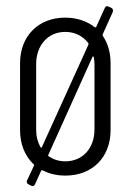

<svg xmlns="http://www.w3.org/2000/svg" viewBox="-20 -570 437 632"><path d="M347 -544 338 -548C332 -551 328 -550 325 -544L297 -482C296 -480 294 -479 291 -481C267 -500 233 -512 195 -512C105 -512 46 -450 46 -362V-142C46 -95 62 -57 90 -30C92 -29 93 -27 92 -25L69 24C66 30 69 34 74 37L82 41C88 44 92 43 95 37L115 -7C116 -10 118 -10 121 -9C142 2 167 8 195 8C285 8 344 -53 344 -142V-362C344 -397 335 -427 319 -451C318 -453 317 -455 318 -457L351 -530C353 -535 352 -541 347 -544ZM99 -144V-359C99 -421 138 -465 195 -465C227 -465 253 -451 270 -429C271 -427 272 -425 271 -423L118 -86C117 -83 115 -83 113 -86C104 -102 99 -121 99 -144ZM291 -359V-144C291 -82 252 -39 195 -39C174 -39 156 -45 141 -55C139 -56 138 -57 139 -60L284 -382C285 -385 289 -385 289 -381C290 -374 291 -367 291 -359Z"/></svg>

Font: Barlow Condensed Light
Style: Regular
Weight: 300
Width: 3
Designer: Jeremy Tribby
Foundry: Tribby Type
Version: Version 1.422;hotconv 1.0.109;makeotfexe 2.5.65596